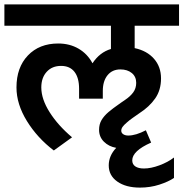

<svg xmlns="http://www.w3.org/2000/svg" viewBox="-30 -668 835 874"><path d="M465 85Q465 41 499 5Q465 -1 443 -23Q421 -45 421 -77Q421 -102 432 -121Q443 -140 464 -158Q480 -172 520 -200L539 -213Q563 -229 576.5 -247.5Q590 -266 590 -291Q590 -319 570 -335.5Q550 -352 518 -352Q481 -352 459.5 -325.5Q438 -299 438 -254V-219H330V-264Q330 -314 309 -341Q288 -368 248 -368Q207 -368 182.5 -341Q158 -314 158 -270Q158 -217 196 -157Q234 -97 298 -43L215 17Q140 -40 92.5 -117Q45 -194 45 -270Q45 -361 97 -415.5Q149 -470 235 -470Q287 -470 327.5 -446.5Q368 -423 391 -380Q424 -430 475 -445V-551H-10V-648H785V-551H583V-449Q639 -437 671 -400.5Q703 -364 703 -311Q703 -258 676.5 -220Q650 -182 605 -153Q591 -143 575 -132Q559 -121 547 -110Q534 -99 528 -90.5Q522 -82 522 -73Q522 -63 531 -57Q540 -51 554 -51Q588 -51 634 -75L658 -19Q572 19 572 62Q572 80 586 89.5Q600 99 625 99Q657 99 696 84.5Q735 70 762 49V142Q737 159 695.5 172.5Q654 186 607 186Q543 186 504 158.5Q465 131 465 85Z"/></svg>

Font: Madhuban Medium
Style: Regular
Weight: 500
Designer: jaikishan Patel
Foundry: MagicType
Version: Version 1.000